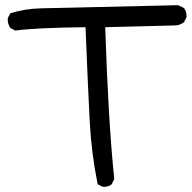

<svg xmlns="http://www.w3.org/2000/svg" viewBox="-20 -709 740 741"><path d="M382 12H376L357 2Q333 -116 326.5 -237Q320 -358 310 -604Q119 -602 39 -591L20 -601Q10 -615 10 -633V-639L20 -658Q78 -676 142 -677Q206 -678 668 -689L690 -678Q700 -665 700 -646V-643L690 -623Q676 -613 660 -611L386 -604Q398 -239 421 -18L411 2Q400 12 382 12Z"/></svg>

Font: Xiaolai SC
Style: Regular
Weight: 400
Designer: Nozomi Seto 瀬戸のぞみ
Version: Version 3.11;December 4, 2020;FontCreator 13.0.0.2613 64-bit